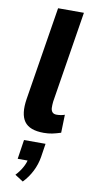

<svg xmlns="http://www.w3.org/2000/svg" viewBox="-108 -749 541 1098"><g transform="rotate(10 162.0 -199.5)"><path d="M178 11Q96 11 65.5 -31.5Q35 -74 49 -163L136 -705H286L201 -174Q199 -154 199.5 -138.5Q200 -123 208 -113.5Q216 -104 233 -104Q247 -104 260 -106.5Q273 -109 280 -112L277 -7Q249 2 227 6.5Q205 11 178 11ZM109 306 61 275Q84 251 99.5 222.5Q115 194 118 170L139 183H58L75 71H200L188 149Q181 193 160.5 233.5Q140 274 109 306Z"/></g></svg>

Font: Nunito Sans 7pt Condensed ExtraBold
Style: Italic
Weight: 800
Width: 3
Italic angle: -9°
Designer: Vernon Adams
Foundry: Vernon Adams
Version: Version 3.101;gftools[0.9.27]